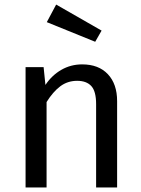

<svg xmlns="http://www.w3.org/2000/svg" viewBox="-20 -821 619 841"><path d="M493 -378V0H401V-365Q401 -421 380 -444Q359 -467 318 -467Q276 -467 244 -443Q212 -419 184 -374V0H92V-527H171L179 -449Q207 -491 248.5 -515Q290 -539 340 -539Q412 -539 452.5 -496Q493 -453 493 -378ZM425 -687 397 -638 185 -724 226 -801Z"/></svg>

Font: Fira GO
Style: Regular
Weight: 400
Designer: Carrois Corporate
Foundry: Carrois Corporate GbR
Version: Version 0.300